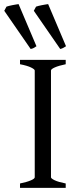

<svg xmlns="http://www.w3.org/2000/svg" viewBox="-62 -903 379 923"><path d="M34.2 0V-21Q67.4 -27.8 86.2 -35.9Q105 -43.9 105 -50.8V-564Q105 -569.8 87.2 -578.6Q69.3 -587.4 34.2 -594.2V-615.2H253.9V-594.2Q220.7 -587.4 201.9 -579.1Q183.1 -570.8 183.1 -564V-50.8Q183.1 -44.9 200.9 -36.4Q218.8 -27.8 253.9 -21V0ZM-41.5 -851.1 -30.8 -871.1Q-25.4 -873 -18.1 -874.8Q-10.7 -876.5 -2.7 -878.2Q5.4 -879.9 13.4 -881.1Q21.5 -882.3 27.3 -883.3L113.3 -680.7Q104.5 -674.8 99.6 -672.1Q94.7 -669.4 85.4 -667.5ZM100.6 -851.1 111.3 -871.1Q116.2 -873 123.8 -874.8Q131.3 -876.5 139.4 -878.2Q147.5 -879.9 155.5 -881.1Q163.6 -882.3 169.4 -883.3L255.4 -680.7Q245.6 -674.8 240.7 -672.1Q235.8 -669.4 227.5 -667.5Z"/></svg>

Font: Gentium Unicode
Style: Regular
Weight: 400
Version: Version 1.009